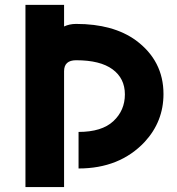

<svg xmlns="http://www.w3.org/2000/svg" viewBox="-20 -757 716 777"><path d="M83 0V-737.3H239.3V-649.9Q261.2 -660.2 288.1 -660.2Q438 -660.2 529.8 -593.8Q641.6 -511.2 641.6 -376.5Q641.6 -265.1 565.4 -182.6Q464.4 -75.2 297.9 -75.2V-223.1Q392.1 -223.1 438.7 -266.6Q485.4 -310.1 485.4 -375Q485.4 -439.9 435.3 -476.6Q385.3 -513.2 288.1 -513.2Q239.3 -513.2 239.3 -468.8V0Z"/></svg>

Font: Newest Shape
Style: Bold
Weight: 700
Designer: Wojciech Kalinowski "wmk69" (wmk69@o2.pl)
Foundry: Wojciech Kalinowski "wmk69" (wmk69@o2.pl)
Version: Version 1.0.0; 2022-02-24